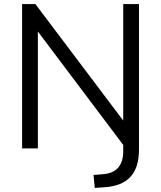

<svg xmlns="http://www.w3.org/2000/svg" viewBox="-20 -725 787 938"><path d="M443 193 488 190C604 183 659 123 659 6V-705H582V-136L153 -705H88V0H165V-571L582 -17V15C582 84 547 122 483 126L437 130Z"/></svg>

Font: Poppy and Pepper
Style: Regular
Weight: 400
Designer: Thy Ha
Foundry: Thy Ha
Version: Version 0.001;Glyphs 3.2 (3227)